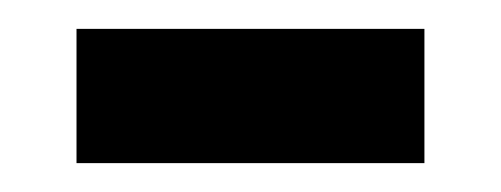

<svg xmlns="http://www.w3.org/2000/svg" viewBox="-20 -335 347 133"><path d="M33 -222H274V-315H33Z"/></svg>

Font: Noto Sans Lao Looped SemiCondensed Medium
Style: Regular
Weight: 500
Width: 4
Designer: Mark Frömberg, Ben Mitchell
Foundry: The Fontpad Ltd
Version: Version 1.002